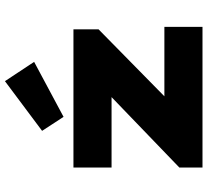

<svg xmlns="http://www.w3.org/2000/svg" viewBox="-52 -808 859 796"><g transform="rotate(-90 378.0 -409.5)"><path d="M82 0V-96L458 -458L469 -377H82V-535H655V-431L302 -84L288 -158H665V0ZM292 -576 234 -665 440 -819 520 -698Z"/></g></svg>

Font: Lexend Mega Black
Style: Regular
Weight: 900
Version: Version 1.007